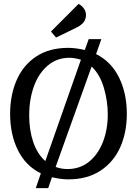

<svg xmlns="http://www.w3.org/2000/svg" viewBox="-20 -909 703 987"><path d="M242 -747 384 -889Q401 -880 411.5 -865Q422 -850 422 -832Q422 -811 410 -795Q398 -779 371 -766L268 -716ZM190 -18Q112 -56 72 -137Q32 -218 32 -324Q32 -420 65.5 -497Q99 -574 166 -618.5Q233 -663 331 -663Q368 -663 416 -652L436 -708H501L474 -631Q552 -592 592 -510.5Q632 -429 632 -324Q632 -228 598 -152Q564 -76 496.5 -31.5Q429 13 331 13Q293 13 247 2L228 58H164ZM396 -602Q362 -612 337 -612Q273 -612 226 -572.5Q179 -533 154.5 -465.5Q130 -398 130 -316Q130 -240 151 -178.5Q172 -117 213 -81ZM534 -321Q534 -389 514 -457.5Q494 -526 451 -567L266 -51Q294 -40 327 -40Q391 -40 437.5 -77.5Q484 -115 509 -179Q534 -243 534 -321Z"/></svg>

Font: Kurale
Style: Regular
Weight: 400
Designer: Eduardo Rodriguez Tunni
Foundry: Eduardo Rodriguez Tunni
Version: Version 2.000